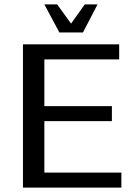

<svg xmlns="http://www.w3.org/2000/svg" viewBox="-20 -850 620 870"><path d="M181 -830H239L302 -743L364 -830H422L356 -703H249ZM84 -649H520V-581H181V-369H487V-301H181V-68H530V0H84Z"/></svg>

Font: Play
Style: Regular
Weight: 400
Designer: Jonas Hecksher (Cyrillic expansion: Cyreal)
Foundry: Jonas Hecksher, Playtype, e-types AS
Version: Version 2.101; ttfautohint (v1.5.65-e2d9)